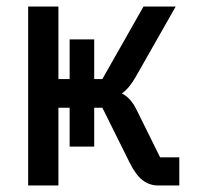

<svg xmlns="http://www.w3.org/2000/svg" viewBox="-20 -570 640 590"><path d="M66.5 -550H159.5V-327H194V-449H269.5V-327H294.5L421 -550H520L398 -335.5Q376.5 -297.5 354.5 -283Q382 -269 399.5 -233L472 -86.5H531V0H467Q439.5 0 418.5 -16Q397.5 -32 378.5 -70L294.5 -239H269.5V-119.5H194V-239H159.5V0H66.5Z"/></svg>

Font: JuliaMono
Style: Bold
Weight: 700
Monospace: yes
Designer: cormullion
Foundry: corm
Version: Version 0.055; ttfautohint (v1.8.4)